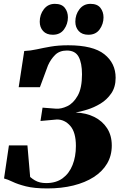

<svg xmlns="http://www.w3.org/2000/svg" viewBox="-20 -994 636 1022"><path d="M232 9Q162 9 117.8 -2.2Q73.5 -13.5 46.8 -26.5Q20 -39.5 1.5 -44L27.5 -220H126L140.5 -52Q153.5 -41 166 -33.8Q178.5 -26.5 193.2 -23Q208 -19.5 226 -19.5Q278.5 -19.5 313.5 -45.2Q348.5 -71 366.2 -115.8Q384 -160.5 384 -217Q384 -289.5 354.2 -323.8Q324.5 -358 283 -358L195.5 -350L206.5 -421L278 -415.5Q306 -413.5 338.2 -428.8Q370.5 -444 393.5 -484.5Q416.5 -525 416.5 -598.5Q416.5 -658.5 398.5 -691.8Q380.5 -725 336 -725Q297 -725 273.5 -701.8Q250 -678.5 235.5 -646L192.5 -530H79.5L109 -722.5Q142.5 -724 176.2 -731.5Q210 -739 250.2 -746Q290.5 -753 343 -753Q475.5 -753 535.5 -705.2Q595.5 -657.5 595.5 -580Q595.5 -530.5 572.2 -496.8Q549 -463 514.5 -442.2Q480 -421.5 444 -410.5Q408 -399.5 382.5 -395Q438.5 -393 481.8 -371.5Q525 -350 550 -311.5Q575 -273 575 -219.5Q575 -165.5 550 -123.2Q525 -81 479 -51.5Q433 -22 370.2 -6.5Q307.5 9 232 9ZM261 -809Q227.5 -809 209.5 -828.8Q191.5 -848.5 191.5 -878.5Q191.5 -916.5 213.5 -945Q235.5 -973.5 272 -973.5Q308.5 -973.5 325 -952.2Q341.5 -931 341.5 -901.5Q341.5 -866.5 321 -837.8Q300.5 -809 261 -809ZM450.5 -809Q417 -809 399 -828.8Q381 -848.5 381 -878.5Q381 -916.5 403 -945Q425 -973.5 461.5 -973.5Q498 -973.5 514.5 -952.2Q531 -931 531 -901.5Q531 -866.5 510.5 -837.8Q490 -809 450.5 -809Z"/></svg>

Font: Merriweather 144pt Black
Style: Italic
Weight: 900
Italic angle: -7.8°
Version: Version 2.101